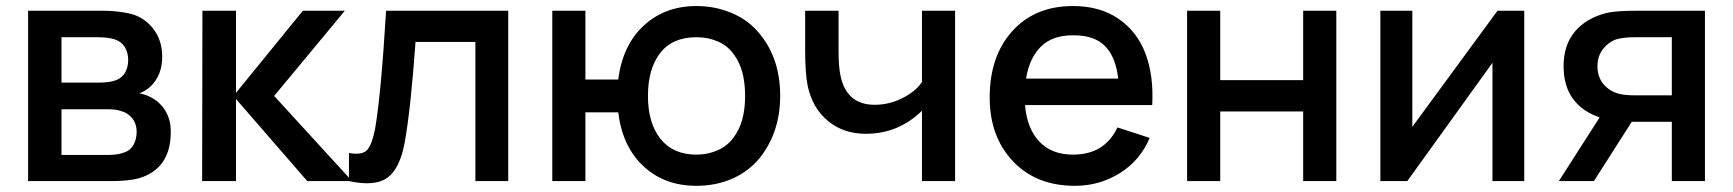

<svg xmlns="http://www.w3.org/2000/svg" viewBox="-20 -598 5723 634"><path d="M72.8 -562.5H320.8Q369.1 -562.5 412.6 -552.2Q457 -540.5 486.3 -502.7Q515.6 -464.8 515.6 -410.6Q515.6 -349.6 477.1 -312.5Q460.4 -297.4 440.4 -289.6Q462.4 -285.6 478 -276.9Q508.3 -261.2 526.1 -232.2Q543.9 -203.1 543.9 -162.6Q543.9 -40.5 438.5 -9.3Q404.3 0 344.7 0H72.8ZM183.1 -475.1V-325.2H305.2Q343.3 -325.2 363.8 -333.5Q382.8 -340.8 393.1 -358.6Q403.3 -376.5 403.3 -399.9Q403.3 -423.8 392.1 -442.4Q380.9 -460.9 359.4 -467.8Q338.9 -475.1 299.8 -475.1ZM183.1 -237.3V-86.4H337.4Q367.7 -86.4 387.7 -93.8Q409.7 -100.1 420.4 -119.1Q431.2 -138.2 431.2 -162.6Q431.2 -189.9 416 -208.3Q400.9 -226.6 376 -232.4Q360.8 -237.3 332.5 -237.3Z M647.5 0 648.4 -562.5H759.3V-291.5L980 -562.5H1118.7L885.3 -281.2L1142.6 0H994.6L759.3 -271V0Z M1254.9 -562.5H1658.2V0H1549.8V-459.5H1352.1Q1335.9 -234.4 1316.4 -127.9Q1300.3 -40.5 1259 -11Q1217.8 18.6 1132.3 0V-92.8Q1176.3 -85 1192.4 -102.8Q1208.5 -120.6 1218.8 -173.8Q1238.3 -287.6 1254.9 -562.5Z M2489.3 -485.4Q2556.2 -403.8 2556.2 -281.2Q2556.2 -162.1 2489.3 -77.1Q2451.7 -31.2 2397.5 -7.8Q2343.3 15.6 2279.8 15.6Q2174.3 15.6 2104.7 -49.1Q2035.2 -113.8 2021.5 -227.1H1913.1V0H1803.7V-562.5H1913.1V-335.4H2021.5Q2036.1 -449.7 2106.2 -513.9Q2176.3 -578.1 2279.8 -578.1Q2342.3 -578.1 2397.7 -554.4Q2453.1 -530.8 2489.3 -485.4ZM2401.9 -143.6Q2440.4 -192.9 2440.4 -281.2Q2440.4 -370.6 2401.9 -419.9Q2382.3 -447.3 2350.1 -461.2Q2317.9 -475.1 2279.8 -475.1Q2200.2 -475.1 2159.9 -422.9Q2119.6 -370.6 2119.6 -281.2Q2119.6 -191.4 2161.1 -139.4Q2202.6 -87.4 2279.8 -87.4Q2317.4 -87.4 2349.9 -101.8Q2382.3 -116.2 2401.9 -143.6Z M3024.4 -562.5H3133.8V0H3024.4V-232.4Q2946.8 -156.2 2838.9 -156.2Q2765.1 -156.2 2713.9 -198.7Q2662.6 -241.2 2647 -314.5Q2638.7 -356.9 2638.7 -430.2V-562.5H2749V-430.2Q2749 -377.4 2755.4 -348.1Q2775.4 -252 2868.2 -252Q2916 -252 2959.7 -273.9Q3003.4 -295.9 3024.4 -327.1Z M3364.7 -251Q3371.1 -173.8 3411.9 -130.6Q3452.6 -87.4 3523.4 -87.4Q3627.4 -87.4 3669.9 -177.2L3776.4 -142.6Q3745.1 -68.4 3678 -26.4Q3610.8 15.6 3529.3 15.6Q3401.4 15.6 3324.7 -65.7Q3248 -147 3248 -275.9Q3248 -412.6 3322.8 -495.4Q3397.5 -578.1 3523.4 -578.1Q3611.8 -578.1 3673.3 -536.1Q3734.9 -494.1 3762.5 -420.9Q3790 -347.7 3784.7 -251ZM3523.4 -481.4Q3455.6 -481.9 3417.2 -444.1Q3378.9 -406.2 3368.2 -338.4H3672.4Q3664.6 -409.2 3629.2 -445.6Q3593.8 -481.9 3523.4 -481.4Z M4283.2 -562.5H4392.6V0H4283.2V-230H4009.3V0H3899.9V-562.5H4009.3V-333.5H4283.2Z M5013.2 -562.5V0H4908.2V-390.6L4627 0H4538.1V-562.5H4643.6V-179.2L4924.8 -562.5Z M5385.7 -562.5H5609.9V0H5500.5V-195.8H5390.1H5368.2L5243.2 0H5127.4L5262.2 -210.4Q5205.1 -229.5 5174.1 -271.7Q5143.1 -314 5143.1 -379.4Q5143.1 -449.2 5180.4 -493.7Q5217.8 -538.1 5284.7 -555.2Q5314.5 -562.5 5385.7 -562.5ZM5500.5 -283.2V-475.1H5379.9Q5342.8 -475.1 5319.3 -468.8Q5293 -460.4 5273.9 -436.8Q5254.9 -413.1 5254.9 -379.4Q5254.9 -344.7 5274.2 -321Q5293.5 -297.4 5324.7 -288.6Q5345.2 -283.2 5379.9 -283.2Z"/></svg>

Font: Manrope3 Semibold
Style: Regular
Weight: 600
Width: 4
Designer: Mikhail Sharanda
Foundry: Mikhail Sharanda
Version: Version 3.000;PS 003.000;hotconv 1.0.88;makeotf.lib2.5.64775